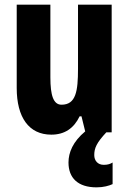

<svg xmlns="http://www.w3.org/2000/svg" viewBox="-20 -570 554 827"><path d="M386 98C386 68 396 45 438 0H461V-550H316V-274C316 -177 307 -119 245 -119C210 -119 197 -159 197 -237V-550H52V-191C52 -65 104 10 201 10C258 10 298 -17 323 -69H331L347 -4C294 40 275 87 275 130C275 196 315 237 396 237C426 237 450 230 465 223V130C455 136 445 140 427 140C401 140 386 122 386 98Z"/></svg>

Font: Noto Sans Myanmar ExtraCondensed ExtraBold
Style: Regular
Weight: 800
Width: 2
Designer: Monotype Design Team
Foundry: Monotype Imaging Inc.
Version: Version 2.107